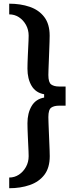

<svg xmlns="http://www.w3.org/2000/svg" viewBox="-20 -820 406 1042"><path d="M30 201.5V143.5Q59 143.5 82.8 127.8Q106.5 112 121 85.8Q135.5 59.5 135.5 27.5Q135.5 18 134.8 0.5Q134 -17 133 -38.2Q132 -59.5 131 -81.2Q130 -103 129.5 -121.5Q129 -140 129 -151.5Q129 -206 151.5 -244.2Q174 -282.5 219.5 -290.5V-308.5Q174 -316.5 151.5 -354.2Q129 -392 129 -447.5Q129 -459 129.5 -477.5Q130 -496 131 -517.5Q132 -539 133 -560.2Q134 -581.5 134.8 -599Q135.5 -616.5 135.5 -626.5Q135.5 -658.5 121 -684.8Q106.5 -711 82.8 -726.5Q59 -742 30 -742V-800Q91.5 -800 141.2 -783Q191 -766 220.2 -727.8Q249.5 -689.5 249.5 -626.5Q249.5 -614.5 248.8 -592Q248 -569.5 247 -542.2Q246 -515 245 -488.8Q244 -462.5 243.2 -442Q242.5 -421.5 242.5 -413Q242.5 -372.5 258 -361.5Q273.5 -350.5 300.5 -350.5H336V-246.5H300.5Q273.5 -246.5 258 -235.8Q242.5 -225 242.5 -184.5Q242.5 -175.5 243.2 -155.5Q244 -135.5 245 -109.2Q246 -83 247.2 -55.8Q248.5 -28.5 249.2 -6.2Q250 16 250 27.5Q250 90.5 220.8 128.8Q191.5 167 141.5 184.2Q91.5 201.5 30 201.5Z"/></svg>

Font: Big Shoulders Stencil Text Thin
Style: Bold
Weight: 700
Version: Version 2.001